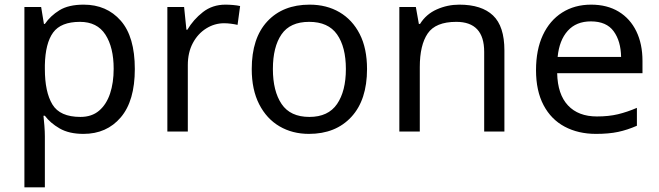

<svg xmlns="http://www.w3.org/2000/svg" viewBox="-20 -566 2835 826"><path d="M340 -546Q439 -546 499.5 -477Q560 -408 560 -269Q560 -132 499.5 -61Q439 10 339 10Q277 10 236.5 -13.5Q196 -37 173 -68H167Q169 -51 171 -25Q173 1 173 20V240H85V-536H157L169 -463H173Q197 -498 236 -522Q275 -546 340 -546ZM324 -472Q242 -472 208.5 -426Q175 -380 173 -286V-269Q173 -170 205.5 -116.5Q238 -63 326 -63Q375 -63 406.5 -90Q438 -117 453.5 -163.5Q469 -210 469 -270Q469 -362 433.5 -417Q398 -472 324 -472Z M950 -546Q965 -546 982.5 -544.5Q1000 -543 1013 -540L1002 -459Q989 -462 973.5 -464Q958 -466 944 -466Q903 -466 867 -443.5Q831 -421 809.5 -380.5Q788 -340 788 -286V0H700V-536H772L782 -438H786Q812 -482 853 -514Q894 -546 950 -546Z M1559 -269Q1559 -136 1491.5 -63Q1424 10 1309 10Q1238 10 1182.5 -22.5Q1127 -55 1095 -117.5Q1063 -180 1063 -269Q1063 -402 1130 -474Q1197 -546 1312 -546Q1385 -546 1440.5 -513.5Q1496 -481 1527.5 -419.5Q1559 -358 1559 -269ZM1154 -269Q1154 -174 1191.5 -118.5Q1229 -63 1311 -63Q1392 -63 1430 -118.5Q1468 -174 1468 -269Q1468 -364 1430 -418Q1392 -472 1310 -472Q1228 -472 1191 -418Q1154 -364 1154 -269Z M1956 -546Q2052 -546 2101 -499.5Q2150 -453 2150 -349V0H2063V-343Q2063 -472 1943 -472Q1854 -472 1820 -422Q1786 -372 1786 -278V0H1698V-536H1769L1782 -463H1787Q1813 -505 1859 -525.5Q1905 -546 1956 -546Z M2523 -546Q2592 -546 2641.5 -516Q2691 -486 2717.5 -431.5Q2744 -377 2744 -304V-251H2377Q2379 -160 2423.5 -112.5Q2468 -65 2548 -65Q2599 -65 2638.5 -74.5Q2678 -84 2720 -102V-25Q2679 -7 2639 1.5Q2599 10 2544 10Q2468 10 2409.5 -21Q2351 -52 2318.5 -113.5Q2286 -175 2286 -264Q2286 -352 2315.5 -415Q2345 -478 2398.5 -512Q2452 -546 2523 -546ZM2522 -474Q2459 -474 2422.5 -433.5Q2386 -393 2379 -321H2652Q2651 -389 2620 -431.5Q2589 -474 2522 -474Z"/></svg>

Font: Noto Sans Lepcha
Style: Regular
Weight: 400
Designer: Monotype Design Team
Foundry: Monotype Imaging Inc.
Version: Version 2.006; ttfautohint (v1.8.4.7-5d5b)